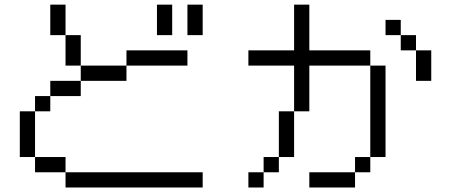

<svg xmlns="http://www.w3.org/2000/svg" viewBox="-20 -887 2040 840"><path d="M733.3 -733.3H666.7V-866.7H733.3ZM133.3 -133.3V-200H266.7V-133.3ZM133.3 -200H66.7V-400H133.3ZM133.3 -400V-466.7H200V-400ZM866.7 -733.3H800V-866.7H866.7ZM266.7 -133.3H866.7V-66.7H266.7ZM266.7 -600V-733.3H333.3V-600ZM266.7 -733.3H200V-866.7H266.7ZM533.3 -600V-666.7H800V-600ZM533.3 -533.3H333.3V-600H533.3ZM200 -466.7V-533.3H333.3V-466.7Z M1600 -133.3H1533.3V-200H1600ZM1600 -200V-600H1666.7V-200ZM1600 -666.7V-600H1333.3V-400H1266.7V-600H1066.7V-666.7H1266.7V-866.7H1333.3V-666.7ZM1733.3 -800V-733.3H1666.7V-800ZM1733.3 -733.3H1800V-666.7H1733.3ZM1133.3 -133.3V-66.7H1066.7V-133.3ZM1133.3 -200H1200V-133.3H1133.3ZM1266.7 -200H1200V-400H1266.7ZM1866.7 -533.3H1800V-666.7H1866.7ZM1533.3 -133.3V-66.7H1333.3V-133.3Z"/></svg>

Font: Galmuri14 Regular
Style: Regular
Weight: 400
Designer: Lee Minseo (quiple)
Version: Version 2.399;hotconv 1.1.1;makeotfexe 2.6.0 DEVELOPMENT